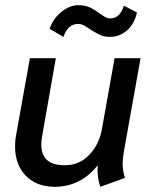

<svg xmlns="http://www.w3.org/2000/svg" viewBox="-20 -709 580 739"><path d="M38 -145Q38 -169 42 -189L95 -485H195L143 -190Q139 -171 139 -153Q139 -113 161 -93Q183 -73 230 -73Q286 -73 324.5 -114Q363 -155 373 -216L421 -485H521L457 -127Q452 -97 452 -79Q452 -51 461 -24L366 10Q353 -27 356 -73Q325 -33 283 -11.5Q241 10 191 10Q121 10 79.5 -32.5Q38 -75 38 -145ZM171 -598Q184 -637 216 -663Q248 -689 282 -689Q307 -689 325.5 -680.5Q344 -672 364 -657Q378 -647 386.5 -642.5Q395 -638 404 -638Q441 -638 457 -687L507 -661Q498 -618 469.5 -592.5Q441 -567 403 -567Q382 -567 366.5 -574Q351 -581 327 -596Q312 -607 301.5 -612Q291 -617 280 -617Q242 -617 224 -567Z"/></svg>

Font: Niramit Medium
Style: Italic
Weight: 500
Italic angle: -10°
Designer: Katatrad Aksorn Co.,Ltd.
Foundry: Cadson Demak Co.,Ltd.
Version: Version 1.000; ttfautohint (v1.6)